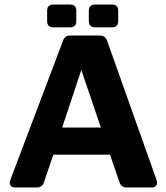

<svg xmlns="http://www.w3.org/2000/svg" viewBox="-20 -823 731 843"><path d="M46 0Q32 0 26 -8.5Q20 -17 25 -32L257 -645Q265 -667 288 -667H419Q442 -667 450 -645L668 -31Q672 -17 666 -8.5Q660 0 646 0H536Q512 0 505 -22L463 -144H214L173 -23Q166 0 142 0ZM253 -263H423L337 -516ZM398 -703Q370 -703 370 -731V-776Q370 -803 398 -803H472Q499 -803 499 -776V-731Q499 -703 472 -703ZM214 -703Q187 -703 187 -731V-776Q187 -803 214 -803H288Q315 -803 315 -776V-731Q315 -703 288 -703Z"/></svg>

Font: Pitagon Sans
Style: Bold
Weight: 700
Designer: Travis Tran
Foundry: Pitagon
Version: Version 1.001; ttfautohint (v1.8.4.7-5d5b);gftools[0.9.26]